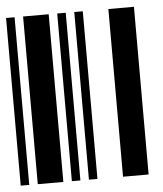

<svg xmlns="http://www.w3.org/2000/svg" viewBox="-46 -631 573 673"><g transform="rotate(-5 240.0 -295.0)"><path d="M0 0V-590H30V0ZM60 0V-590H150V0ZM180 0V-590H210V0ZM240 0V-590H270V0ZM360 0V-590H450V0Z"/></g></svg>

Font: Libre Barcode 39
Style: Regular
Weight: 400
Version: Version 1.005; ttfautohint (v1.8.3)